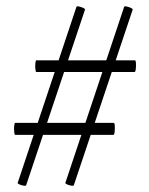

<svg xmlns="http://www.w3.org/2000/svg" viewBox="-20 -504 473 608"><path d="M63 82Q63 85 55.5 84Q48 83 41.5 80Q35 77 36 75L222 -482Q223 -485 230 -483.5Q237 -482 243.5 -479Q250 -476 249 -473ZM28 -77Q26 -77 25 -86.5Q24 -96 25 -105.5Q26 -115 28 -115H340Q343 -115 343.5 -105.5Q344 -96 343 -86.5Q342 -77 339 -77ZM214 82Q214 85 206.5 84Q199 83 192.5 80Q186 77 187 75L373 -482Q374 -485 381 -483.5Q388 -482 394.5 -479Q401 -476 400 -473ZM95 -276Q93 -276 92 -285.5Q91 -295 92 -304Q93 -313 95 -313H407Q410 -313 410.5 -304Q411 -295 410 -285.5Q409 -276 406 -276Z"/></svg>

Font: Cormorant Garamond Light
Style: Italic
Weight: 300
Italic angle: -10°
Designer: Christian Thalmann (Catharsis Fonts)
Foundry: Catharsis Fonts
Version: Version 4.001